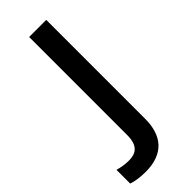

<svg xmlns="http://www.w3.org/2000/svg" viewBox="-313 -570 841 841"><g transform="rotate(-45 107.0 -149.5)"><path d="M26 240C141 240 189 174 189 74V-539H83V69C83 135 52 153 10 153C-17 153 -36 149 -58 143V228C-38 235 -8 240 26 240Z"/></g></svg>

Font: Noto Sans Devanagari UI Medium
Style: Regular
Weight: 500
Designer: Jelle Bosma - Monotype Design Team
Foundry: Monotype Imaging Inc.
Version: Version 2.004